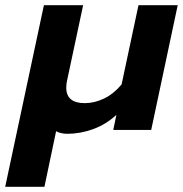

<svg xmlns="http://www.w3.org/2000/svg" viewBox="-65 -500 705 739"><path d="M104 -480H255L194 -194Q190 -178 190 -163Q190 -103 261 -103Q299 -103 336 -121Q373 -139 403 -175L468 -480H619L517 0H371L383 -58Q343 -21 293.5 -3Q244 15 194 15Q181 15 169 12Q157 9 151 5L106 219H-45Z"/></svg>

Font: Prompt Semibold
Style: Italic
Weight: 600
Italic angle: -12°
Designer: Katatrad Team
Foundry: CadsonDemak
Version: Version 1.000